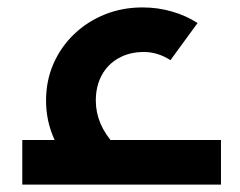

<svg xmlns="http://www.w3.org/2000/svg" viewBox="-20 -497 645 517"><path d="M190 -25Q147 -75 125.5 -123.5Q104 -172 104 -226Q104 -280 124 -325.5Q144 -371 179.5 -405Q215 -439 262 -458Q309 -477 364 -477Q405 -477 443 -466Q481 -455 512 -435L439 -335Q405 -357 367 -357Q329 -357 299.5 -340.5Q270 -324 254 -294.5Q238 -265 238 -226Q238 -194 250.5 -164.5Q263 -135 290 -105ZM40 0V-120H575V0Z"/></svg>

Font: Titillium Web
Style: Bold
Weight: 700
Designer: Mohamed Gaber, Accademia di Belle Arti di Urbino
Foundry: Kief Type Foundry, Accademia di Belle Arti di Urbino
Version: Version 3.000